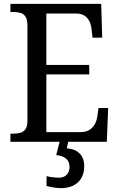

<svg xmlns="http://www.w3.org/2000/svg" viewBox="-20 -734 618 994"><path d="M34 0V-42H49Q69 -42 85.5 -46.5Q102 -51 112 -65.5Q122 -80 122 -108V-601Q122 -632 112.5 -647Q103 -662 86.5 -667Q70 -672 49 -672H34V-714H504L509 -539H459L454 -582Q452 -604 443.5 -622.5Q435 -641 418 -652.5Q401 -664 373 -664H220V-398H442V-349H220V-50H395Q425 -50 443 -61.5Q461 -73 471 -91.5Q481 -110 484 -132L490 -175H540L533 0ZM293 240Q284 240 271 238.5Q258 237 245.5 234.5Q233 232 221 229V178Q238 182 255 184Q272 186 284 186Q311 186 325.5 170.5Q340 155 340 130Q340 101 320.5 86Q301 71 271 69L291 -9H335L326 34Q356 36 376 48Q396 60 406 79.5Q416 99 416 126Q416 179 384 209.5Q352 240 293 240Z"/></svg>

Font: Noto Serif SemiCondensed
Style: Regular
Weight: 400
Width: 4
Designer: Monotype Design Team
Foundry: Monotype Imaging Inc.
Version: Version 2.013